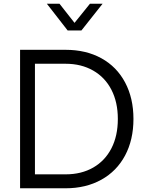

<svg xmlns="http://www.w3.org/2000/svg" viewBox="-20 -1013 782 1033"><path d="M88 -745H333Q443 -745 525.5 -699.5Q608 -654 653 -569.5Q698 -485 698 -373Q698 -261 653 -176.5Q608 -92 525 -46Q442 0 333 0H88ZM333 -75Q418 -75 481.5 -111.5Q545 -148 579.5 -215Q614 -282 614 -373Q614 -463 579.5 -530Q545 -597 481 -633.5Q417 -670 333 -670H168V-75ZM232 -993H300L381 -890L464 -993H532L418 -849H344Z"/></svg>

Font: Evergrow Sans 
Style: Regular
Weight: 400
Foundry: 10Web
Version: Version 1.000